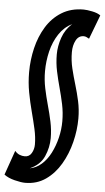

<svg xmlns="http://www.w3.org/2000/svg" viewBox="-103 -789 571 1048"><g transform="rotate(5 182.5 -265.0)"><path d="M7 51Q19 65 33 70.5Q47 76 61 76Q86 76 98.5 54.5Q111 33 111 7Q111 -33 101 -77.5Q91 -122 78 -171Q65 -220 55 -273Q45 -326 45 -384Q45 -451 60.5 -516Q76 -581 108.5 -634Q141 -687 192 -718.5Q243 -750 312 -750Q330 -750 359.5 -744Q389 -738 405 -726L355 -594Q346 -599 339.5 -602Q333 -605 325 -605Q297 -605 282.5 -577.5Q268 -550 268 -513Q268 -467 278.5 -424Q289 -381 302 -338Q315 -295 325 -249.5Q335 -204 335 -155Q335 -91 318.5 -25Q302 41 269.5 96.5Q237 152 188.5 186Q140 220 76 220Q54 220 18 211Q-18 202 -40 185ZM257 -666Q213 -644 185 -601.5Q157 -559 144 -505.5Q131 -452 131 -396Q131 -349 140.5 -303.5Q150 -258 162.5 -213.5Q175 -169 184.5 -124.5Q194 -80 194 -35Q194 16 172.5 65Q151 114 94 139Q129 133 158 107.5Q187 82 207 43Q227 4 238 -41.5Q249 -87 249 -132Q249 -180 239.5 -225Q230 -270 218 -313.5Q206 -357 196.5 -401.5Q187 -446 187 -494Q187 -538 203 -585Q219 -632 257 -666Z"/></g></svg>

Font: Georama ExtraCondensed
Style: Bold Italic
Weight: 700
Width: 2
Italic angle: -9°
Designer: Jean-Baptiste Levee
Foundry: Production Type
Version: Version 1.000